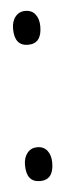

<svg xmlns="http://www.w3.org/2000/svg" viewBox="-38 -454 149 435"><g transform="rotate(-5 36.0 -236.5)"><path d="M36 -43Q5 -43 5 -82Q5 -99 13.5 -109.5Q22 -120 36 -120Q51 -120 59 -109.5Q67 -99 67 -82Q67 -43 36 -43ZM36 -353Q5 -353 5 -392Q5 -409 13.5 -419.5Q22 -430 36 -430Q51 -430 59 -419.5Q67 -409 67 -392Q67 -353 36 -353Z"/></g></svg>

Font: Bricolage Grotesque 96pt Condensed ExtraLight
Style: Regular
Weight: 200
Width: 3
Designer: Mathieu Triay
Foundry: Atelier Triay
Version: Version 1.001; ttfautohint (v1.8.4.7-5d5b);gftools[0.9.33.de